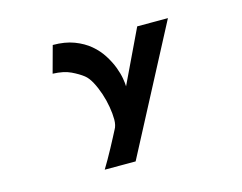

<svg xmlns="http://www.w3.org/2000/svg" viewBox="-92 -680 1185 942"><g transform="rotate(-15 500.0 -208.5)"><path d="M331 120Q343 101 357 76Q371 51 385 25.5Q399 0 410.5 -22.5Q422 -45 429 -58Q434 -66 437 -78.5Q440 -91 440 -106Q440 -135 434 -170.5Q428 -206 416.5 -240.5Q405 -275 389.5 -304Q374 -333 356 -347Q333 -365 297.5 -382Q262 -399 206 -401L243 -537Q305 -537 351 -519.5Q397 -502 429.5 -474.5Q462 -447 483.5 -413Q505 -379 517 -347Q529 -315 533.5 -288.5Q538 -262 538 -248L667 -518H823L488 120Z"/></g></svg>

Font: LINE Seed JP_TTF Bold
Style: Regular
Weight: 700
Designer: LINE & Fontrix & Fontworks
Version: Version 1.009